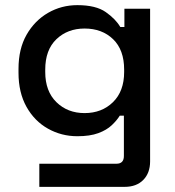

<svg xmlns="http://www.w3.org/2000/svg" viewBox="-20 -527 680 747"><path d="M52 -244V-259Q52 -337 83.5 -392Q115 -447 167 -477Q219 -507 281 -507Q353 -507 391.5 -480Q430 -453 448 -422H464V-493H564V101Q564 146 537.5 173Q511 200 465 200H133V110H433Q462 110 462 80V-77H446Q435 -59 415 -40Q395 -21 362.5 -9Q330 3 281 3Q219 3 166.5 -26.5Q114 -56 83 -111.5Q52 -167 52 -244ZM309 -87Q376 -87 419.5 -129.5Q463 -172 463 -247V-256Q463 -333 420 -374.5Q377 -416 309 -416Q243 -416 199.5 -374.5Q156 -333 156 -256V-247Q156 -172 199.5 -129.5Q243 -87 309 -87Z"/></svg>

Font: Space Grotesk Light Medium
Style: Regular
Weight: 500
Version: Version 2.000